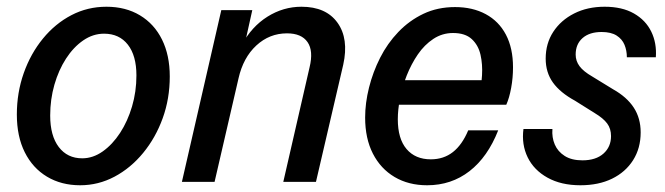

<svg xmlns="http://www.w3.org/2000/svg" viewBox="-20 -540 1975 570"><path d="M218 10Q162 10 119.5 -15.5Q77 -41 53.5 -88Q30 -135 30 -200Q30 -265 50.5 -323Q71 -381 107.5 -425.5Q144 -470 192 -495Q240 -520 296 -520Q353 -520 395.5 -494.5Q438 -469 461 -422.5Q484 -376 484 -313Q484 -247 463 -189Q442 -131 405 -86Q368 -41 320 -15.5Q272 10 218 10ZM224 -70Q256 -70 285 -90.5Q314 -111 336.5 -145.5Q359 -180 372 -224Q385 -268 385 -316Q385 -375 359.5 -407.5Q334 -440 289 -440Q256 -440 227 -420Q198 -400 176 -366Q154 -332 141.5 -288.5Q129 -245 129 -197Q129 -137 154.5 -103.5Q180 -70 224 -70Z M520 0 637 -510H729L705 -402H710L617 0ZM821 0 899 -340Q911 -389 893 -415Q875 -441 832 -441Q780 -441 741 -405Q702 -369 688 -307L698 -407Q727 -461 774 -490.5Q821 -520 875 -520Q948 -520 982 -472.5Q1016 -425 999 -348L918 0Z M1248 10Q1193 10 1151.5 -14.5Q1110 -39 1087 -84Q1064 -129 1064 -191Q1064 -234 1075.5 -280Q1087 -326 1108.5 -368.5Q1130 -411 1162.5 -445Q1195 -479 1237 -499Q1279 -519 1331 -519Q1383 -519 1422 -498Q1461 -477 1482 -437Q1503 -397 1503 -340Q1503 -309 1497.5 -279Q1492 -249 1483 -229H1132L1147 -302H1436L1402 -255Q1409 -284 1411 -316.5Q1413 -349 1406.5 -377.5Q1400 -406 1380.5 -424Q1361 -442 1325 -442Q1293 -442 1266.5 -424.5Q1240 -407 1220.5 -378.5Q1201 -350 1187.5 -316Q1174 -282 1167.5 -248Q1161 -214 1161 -186Q1161 -128 1187 -97.5Q1213 -67 1259 -67Q1297 -67 1324.5 -88.5Q1352 -110 1370 -153H1459Q1428 -74 1374 -32Q1320 10 1248 10Z M1703 10Q1646 10 1605.5 -12.5Q1565 -35 1546.5 -73Q1528 -111 1534 -157H1620Q1618 -132 1627 -111Q1636 -90 1656.5 -77Q1677 -64 1709 -64Q1749 -64 1771.5 -84Q1794 -104 1794 -136Q1794 -158 1782.5 -173.5Q1771 -189 1746 -204L1687 -241Q1643 -265 1621.5 -295Q1600 -325 1600 -366Q1600 -411 1622.5 -445.5Q1645 -480 1684.5 -500Q1724 -520 1775 -520Q1827 -520 1862 -500Q1897 -480 1913.5 -446Q1930 -412 1927 -370H1841Q1841 -390 1834 -407Q1827 -424 1810.5 -434.5Q1794 -445 1766 -445Q1730 -445 1709.5 -427Q1689 -409 1689 -378Q1689 -359 1700.5 -343.5Q1712 -328 1738 -313L1800 -275Q1841 -252 1861.5 -220.5Q1882 -189 1882 -147Q1882 -100 1859.5 -64.5Q1837 -29 1797 -9.5Q1757 10 1703 10Z"/></svg>

Font: Instrument Sans SemiCondensed Medium
Style: Italic
Weight: 500
Width: 4
Italic angle: -13°
Designer: Rodrigo Fuenzalida
Foundry: fragTYPE
Version: Version 1.000;gftools[0.9.28]